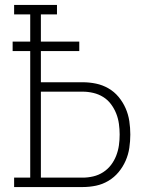

<svg xmlns="http://www.w3.org/2000/svg" viewBox="-20 -755 640 775"><path d="M37 0V-38H102V-549H31V-587H102V-697H37V-735H210V-697H145V-587H300V-549H145V-423H314Q341 -423 367.5 -417.5Q394 -412 417.5 -398.5Q441 -385 458.5 -364Q476 -343 487 -318Q498 -293 502 -266Q506 -239 506 -212Q506 -185 502 -158Q498 -131 487 -106Q476 -81 458.5 -60Q441 -39 417.5 -25Q394 -11 367.5 -5.5Q341 0 314 0ZM145 -38H314Q335 -38 356.5 -43Q378 -48 396.5 -60Q415 -72 428 -89Q441 -106 449 -126.5Q457 -147 460 -168.5Q463 -190 463 -212Q463 -233 460 -255Q457 -277 449 -297Q441 -317 428 -334.5Q415 -352 396.5 -363.5Q378 -375 356.5 -380Q335 -385 314 -385H145Z"/></svg>

Font: Iosevka Slab XLtEx
Style: Regular
Weight: 200
Width: 7
Monospace: yes
Designer: Belleve Invis
Foundry: Belleve Invis
Version: Version 11.1.0; ttfautohint (v1.8.3)